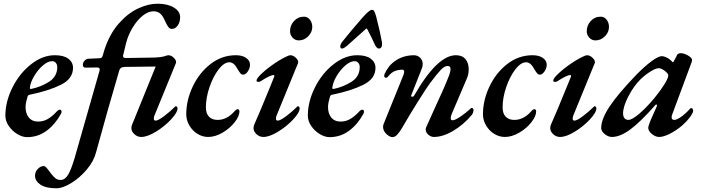

<svg xmlns="http://www.w3.org/2000/svg" viewBox="-20 -725 3807 1036"><path d="M9 -101Q9 -177 47.5 -253.5Q86 -330 148 -378.5Q210 -427 276 -427Q324 -427 349 -408Q374 -389 374 -359Q374 -300 308.5 -267.5Q243 -235 141 -214Q132 -213 129 -205Q119 -172 118 -151Q117 -114 135 -91.5Q153 -69 186 -69Q214 -69 238 -83Q262 -97 285 -122Q295 -133 303 -133Q312 -133 312 -123Q312 -114 309 -111Q278 -54 231.5 -19.5Q185 15 126 15Q101 15 73.5 -1.5Q46 -18 27.5 -45Q9 -72 9 -101ZM289 -364Q289 -376 281.5 -385.5Q274 -395 262 -395Q238 -395 211 -371.5Q184 -348 164 -314Q144 -280 141 -251V-249Q141 -245 148 -245Q201 -256 245 -284Q289 -312 289 -364Z M938 -141Q938 -118 903 -80.5Q868 -43 821.5 -14.5Q775 14 742 14Q721 14 705 -1Q689 -16 689 -33Q689 -45 693 -53L820 -366L657 -364Q641 -364 633.5 -359Q626 -354 623 -343Q563 -140 498 98Q486 145 448 190Q410 235 364 263Q318 291 285 291Q228 291 198.5 271.5Q169 252 169 223Q169 202 184 186.5Q199 171 216 171Q223 171 231 180Q239 189 254 210Q269 229 280 237.5Q291 246 307 246Q330 246 346.5 219.5Q363 193 382 130L517 -343Q518 -346 518 -351Q518 -361 503 -361L443 -360Q434 -360 430.5 -364Q427 -368 427 -376Q427 -386 435.5 -396.5Q444 -407 456 -408L521 -411Q531 -412 535 -427L543 -455Q571 -541 620 -597Q669 -653 724.5 -679Q780 -705 830 -705Q884 -705 918 -684.5Q952 -664 952 -632Q952 -606 939 -587.5Q926 -569 908 -569Q896 -569 889 -578.5Q882 -588 876 -600.5Q870 -613 868 -617Q858 -640 844 -652Q830 -664 808 -664Q779 -664 749 -639.5Q719 -615 695 -575Q671 -535 660 -491L644 -425V-423Q644 -412 658 -412L788 -414Q854 -414 878 -425Q884 -427 888 -427Q905 -427 919.5 -411.5Q934 -396 929 -384L814 -103Q810 -96 810 -83Q810 -79 813 -76.5Q816 -74 819 -74Q833 -74 865 -98Q897 -122 924 -149Q927 -152 928 -152Q932 -152 935 -148.5Q938 -145 938 -141Z M985 -109Q985 -184 1020 -258Q1055 -332 1116 -379.5Q1177 -427 1253 -427Q1287 -427 1308 -412.5Q1329 -398 1329 -376Q1329 -357 1317 -339.5Q1305 -322 1292 -322Q1284 -322 1278.5 -328Q1273 -334 1263 -350Q1243 -389 1218 -389Q1189 -389 1159.5 -350.5Q1130 -312 1110.5 -255Q1091 -198 1091 -146Q1091 -112 1108 -95Q1125 -78 1154 -78Q1204 -78 1244 -123Q1255 -136 1263 -136Q1267 -136 1269.5 -132.5Q1272 -129 1272 -124Q1272 -98 1246 -65Q1220 -32 1180.5 -9Q1141 14 1103 14Q1073 14 1046 -2.5Q1019 -19 1002 -47.5Q985 -76 985 -109Z M1348 -33Q1348 -45 1352 -53Q1380 -115 1436 -253L1460 -312Q1462 -320 1456 -320Q1438 -320 1387 -287Q1380 -283 1376 -283Q1364 -283 1364 -290Q1364 -302 1393.5 -329.5Q1423 -357 1464 -384.5Q1505 -412 1537 -425Q1543 -427 1546 -427Q1563 -427 1578 -411.5Q1593 -396 1588 -384L1473 -103Q1469 -96 1469 -83Q1469 -79 1472 -76.5Q1475 -74 1478 -74Q1492 -74 1524 -98Q1556 -122 1583 -149Q1586 -152 1587 -152Q1591 -152 1594 -148.5Q1597 -145 1597 -141Q1597 -118 1562 -80.5Q1527 -43 1480.5 -14.5Q1434 14 1401 14Q1380 14 1364 -1Q1348 -16 1348 -33ZM1545 -557Q1545 -588 1566.5 -611.5Q1588 -635 1620 -635Q1640 -635 1652.5 -618.5Q1665 -602 1665 -580Q1665 -551 1643 -529Q1621 -507 1592 -507Q1572 -507 1558.5 -522Q1545 -537 1545 -557Z M1641 -101Q1641 -177 1679.5 -253.5Q1718 -330 1780 -378.5Q1842 -427 1908 -427Q1956 -427 1981 -408Q2006 -389 2006 -359Q2006 -300 1940.5 -267.5Q1875 -235 1773 -214Q1764 -213 1761 -205Q1751 -172 1750 -151Q1749 -114 1767 -91.5Q1785 -69 1818 -69Q1846 -69 1870 -83Q1894 -97 1917 -122Q1927 -133 1935 -133Q1944 -133 1944 -123Q1944 -114 1941 -111Q1910 -54 1863.5 -19.5Q1817 15 1758 15Q1733 15 1705.5 -1.5Q1678 -18 1659.5 -45Q1641 -72 1641 -101ZM1921 -364Q1921 -376 1913.5 -385.5Q1906 -395 1894 -395Q1870 -395 1843 -371.5Q1816 -348 1796 -314Q1776 -280 1773 -251V-249Q1773 -245 1780 -245Q1833 -256 1877 -284Q1921 -312 1921 -364ZM2010 -635Q2032 -549 2041 -497Q2043 -483 2039 -473Q2035 -463 2025 -463Q2011 -463 2000 -490Q1984 -526 1962 -567Q1958 -575 1952 -567L1865 -489Q1837 -463 1826 -463Q1816 -463 1816 -474Q1816 -486 1827 -500Q1869 -553 1936 -630Q1973 -672 1987 -672Q1995 -672 1999.5 -664Q2004 -656 2010 -635Z M2047 -40Q2047 -49 2050 -56L2156 -318Q2161 -331 2161 -338Q2161 -349 2150 -349Q2131 -349 2111.5 -342Q2092 -335 2072 -310Q2067 -305 2062 -305Q2059 -305 2056 -308Q2053 -311 2053 -316Q2053 -325 2064 -343Q2075 -361 2085 -373Q2136 -426 2212 -427Q2234 -427 2247.5 -413Q2261 -399 2261 -379Q2261 -368 2256 -355L2199 -211L2198 -208Q2198 -203 2205 -203Q2211 -203 2214 -208Q2339 -427 2440 -427Q2474 -427 2491.5 -406Q2509 -385 2509 -352Q2509 -322 2498 -299L2417 -109Q2412 -97 2412 -87Q2412 -76 2422 -76Q2436 -76 2467.5 -98Q2499 -120 2512 -133Q2522 -143 2526 -143Q2529 -143 2532 -139.5Q2535 -136 2535 -132Q2535 -117 2525 -104Q2481 -52 2425.5 -19Q2370 14 2321 14Q2305 14 2291 1.5Q2277 -11 2277 -26Q2277 -33 2279 -37Q2319 -126 2328 -146Q2374 -243 2404 -320Q2411 -340 2411 -352Q2411 -369 2396 -369Q2379 -370 2357 -346.5Q2335 -323 2298 -273Q2279 -247 2233 -173.5Q2187 -100 2152 -39Q2137 -13 2124 1Q2111 15 2098 15Q2083 15 2065 -2Q2047 -19 2047 -40Z M2586 -109Q2586 -184 2621 -258Q2656 -332 2717 -379.5Q2778 -427 2854 -427Q2888 -427 2909 -412.5Q2930 -398 2930 -376Q2930 -357 2918 -339.5Q2906 -322 2893 -322Q2885 -322 2879.5 -328Q2874 -334 2864 -350Q2844 -389 2819 -389Q2790 -389 2760.5 -350.5Q2731 -312 2711.5 -255Q2692 -198 2692 -146Q2692 -112 2709 -95Q2726 -78 2755 -78Q2805 -78 2845 -123Q2856 -136 2864 -136Q2868 -136 2870.5 -132.5Q2873 -129 2873 -124Q2873 -98 2847 -65Q2821 -32 2781.5 -9Q2742 14 2704 14Q2674 14 2647 -2.5Q2620 -19 2603 -47.5Q2586 -76 2586 -109Z M2949 -33Q2949 -45 2953 -53Q2981 -115 3037 -253L3061 -312Q3063 -320 3057 -320Q3039 -320 2988 -287Q2981 -283 2977 -283Q2965 -283 2965 -290Q2965 -302 2994.5 -329.5Q3024 -357 3065 -384.5Q3106 -412 3138 -425Q3144 -427 3147 -427Q3164 -427 3179 -411.5Q3194 -396 3189 -384L3074 -103Q3070 -96 3070 -83Q3070 -79 3073 -76.5Q3076 -74 3079 -74Q3093 -74 3125 -98Q3157 -122 3184 -149Q3187 -152 3188 -152Q3192 -152 3195 -148.5Q3198 -145 3198 -141Q3198 -118 3163 -80.5Q3128 -43 3081.5 -14.5Q3035 14 3002 14Q2981 14 2965 -1Q2949 -16 2949 -33ZM3146 -557Q3146 -588 3167.5 -611.5Q3189 -635 3221 -635Q3241 -635 3253.5 -618.5Q3266 -602 3266 -580Q3266 -551 3244 -529Q3222 -507 3193 -507Q3173 -507 3159.5 -522Q3146 -537 3146 -557Z M3224 -34Q3224 -82 3269 -150Q3314 -218 3413 -321Q3459 -368 3496 -395Q3533 -422 3551 -422Q3561 -422 3574.5 -416Q3588 -410 3600 -399Q3609 -389 3610 -389Q3612 -389 3613 -390Q3614 -391 3616 -395Q3621 -405 3626.5 -414.5Q3632 -424 3632 -426Q3634 -431 3639.5 -434.5Q3645 -438 3652 -438Q3671 -438 3692.5 -425.5Q3714 -413 3714 -402Q3714 -393 3711 -387L3607 -107Q3604 -100 3604 -93Q3604 -78 3618 -78Q3632 -78 3656.5 -95.5Q3681 -113 3703 -138Q3707 -142 3709 -142Q3714 -142 3717 -138Q3720 -134 3720 -127Q3720 -116 3702.5 -92.5Q3685 -69 3660 -47Q3626 -19 3593 -2.5Q3560 14 3537 14Q3517 14 3497.5 -2Q3478 -18 3478 -35Q3478 -45 3484 -58Q3483 -61 3523 -149Q3525 -155 3525 -156Q3525 -160 3522.5 -161Q3520 -162 3517 -159Q3436 -67 3381 -26.5Q3326 14 3282 14Q3262 14 3243 -1.5Q3224 -17 3224 -34ZM3512 -197Q3546 -239 3566 -271.5Q3586 -304 3586 -319Q3586 -327 3568 -342Q3548 -357 3535 -357Q3519 -357 3490.5 -339.5Q3462 -322 3437 -298Q3399 -260 3370.5 -205Q3342 -150 3342 -113Q3342 -97 3349.5 -87.5Q3357 -78 3371 -78Q3390 -78 3429 -111Q3468 -144 3512 -197Z"/></svg>

Font: EB Garamond SemiBold
Style: Italic
Weight: 600
Italic angle: -17.2°
Designer: Georg Duffner and Octavio Pardo
Foundry: Georg Duffner
Version: Version 1.000